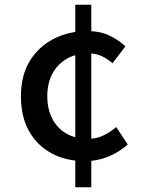

<svg xmlns="http://www.w3.org/2000/svg" viewBox="-20 -756 610 816"><path d="M343 -71Q262 -71 200 -104Q138 -137 103.5 -198.5Q69 -260 69 -347Q69 -436 107 -497.5Q145 -559 209.5 -591.5Q274 -624 351 -624Q405 -624 445 -605Q485 -586 513 -559L458 -487Q436 -507 411 -518Q386 -529 358 -529Q303 -529 263.5 -506Q224 -483 202.5 -442.5Q181 -402 181 -347Q181 -293 202 -252Q223 -211 262 -188.5Q301 -166 355 -166Q391 -166 421 -181Q451 -196 474 -216L523 -142Q485 -108 438 -89.5Q391 -71 343 -71ZM300 40V-736H368V40Z"/></svg>

Font: Noto Sans HK Thin Medium
Style: Regular
Weight: 500
Version: Version 2.004-H2;hotconv 1.0.118;makeotfexe 2.5.65603